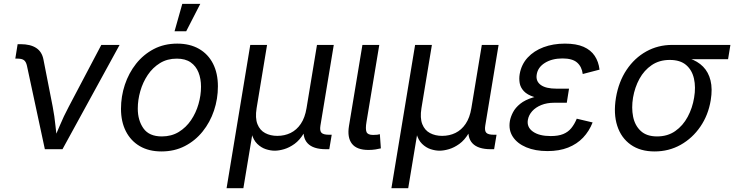

<svg xmlns="http://www.w3.org/2000/svg" viewBox="-20 -781 3843 1005"><path d="M214.8 0 121.1 -436.5Q116.7 -457 106 -465.6Q95.2 -474.1 72.3 -474.1H60.1L72.3 -549.8H86.9Q139.2 -549.8 169.4 -530Q199.7 -510.3 207.5 -469.2L255.9 -222.2Q265.6 -171.9 270.5 -121.3Q275.4 -70.8 281.2 -24.9H249.5Q271.5 -71.8 292.2 -121.8Q313 -171.9 339.8 -222.2L510.3 -545.9H606L307.1 0Z M825.2 11.7Q759.3 11.7 711.9 -15.9Q664.6 -43.5 638.9 -93.8Q613.3 -144 613.3 -211.4Q613.3 -276.4 633.5 -337.4Q653.8 -398.4 692.1 -447Q730.5 -495.6 784.9 -524.2Q839.4 -552.7 907.7 -552.7Q973.6 -552.7 1021.5 -525.4Q1069.3 -498 1095 -447.8Q1120.6 -397.5 1120.6 -329.1Q1120.6 -263.2 1100.1 -202.1Q1079.6 -141.1 1040.8 -92.8Q1002 -44.4 947.5 -16.4Q893.1 11.7 825.2 11.7ZM827.1 -66.9Q877.4 -66.9 915.8 -90.3Q954.1 -113.8 980 -152.1Q1005.9 -190.4 1019 -236.3Q1032.2 -282.2 1032.2 -327.1Q1032.2 -368.7 1019 -401.9Q1005.9 -435.1 978 -454.6Q950.2 -474.1 905.3 -474.1Q855.5 -474.1 817.4 -450.7Q779.3 -427.2 753.4 -388.7Q727.5 -350.1 714.4 -304Q701.2 -257.8 701.2 -212.4Q701.2 -150.9 731 -108.9Q760.7 -66.9 827.1 -66.9ZM893.6 -617.2 934.1 -760.7H1028.3L954.6 -617.2Z M1166 204.1 1290 -545.9H1377.9L1323.2 -214.8Q1314.9 -163.1 1327.6 -131.1Q1340.3 -99.1 1367.9 -84.5Q1395.5 -69.8 1431.6 -69.8Q1469.7 -69.8 1501.2 -85.2Q1532.7 -100.6 1554.4 -132.6Q1576.2 -164.6 1584.5 -214.8L1639.2 -545.9H1727.1L1657.2 -123.5Q1652.8 -96.7 1662.6 -86.2Q1672.4 -75.7 1702.1 -75.7H1716.3L1703.6 0H1686Q1619.1 0 1590.1 -31Q1561 -62 1571.3 -122.6L1579.6 -171.9H1599.6Q1590.8 -117.7 1569.8 -82.5Q1548.8 -47.4 1521.7 -27.8Q1494.6 -8.3 1467.3 -0.2Q1439.9 7.8 1418 7.8Q1396 7.8 1371.3 -0.2Q1346.7 -8.3 1326.4 -28.1Q1306.2 -47.9 1296.9 -82.8Q1287.6 -117.7 1296.4 -171.9H1316.4L1253.9 204.1Z M1908.7 3.9Q1847.2 3.9 1822 -28.8Q1796.9 -61.5 1806.6 -121.1L1877 -545.9H1965.3L1898.4 -143.1Q1892.1 -106 1898.4 -90.3Q1904.8 -74.7 1932.6 -74.7Q1946.8 -74.7 1954.3 -75.7Q1961.9 -76.7 1968.3 -78.6L1973.6 -4.4Q1962.9 -1.5 1945.6 1.2Q1928.2 3.9 1908.7 3.9Z M2028.8 204.1 2152.8 -545.9H2240.7L2186 -214.8Q2177.7 -163.1 2190.4 -131.1Q2203.1 -99.1 2230.7 -84.5Q2258.3 -69.8 2294.4 -69.8Q2332.5 -69.8 2364 -85.2Q2395.5 -100.6 2417.2 -132.6Q2439 -164.6 2447.3 -214.8L2502 -545.9H2589.8L2520 -123.5Q2515.6 -96.7 2525.4 -86.2Q2535.2 -75.7 2564.9 -75.7H2579.1L2566.4 0H2548.8Q2481.9 0 2452.9 -31Q2423.8 -62 2434.1 -122.6L2442.4 -171.9H2462.4Q2453.6 -117.7 2432.6 -82.5Q2411.6 -47.4 2384.5 -27.8Q2357.4 -8.3 2330.1 -0.2Q2302.7 7.8 2280.8 7.8Q2258.8 7.8 2234.1 -0.2Q2209.5 -8.3 2189.2 -28.1Q2168.9 -47.9 2159.7 -82.8Q2150.4 -117.7 2159.2 -171.9H2179.2L2116.7 204.1Z M2845.7 9.8Q2781.7 9.8 2734.6 -10Q2687.5 -29.8 2664.3 -65.2Q2641.1 -100.6 2648.9 -147.5Q2652.8 -169.4 2665.3 -193.4Q2677.7 -217.3 2703.1 -237.8Q2728.5 -258.3 2771 -271.2Q2813.5 -284.2 2877 -284.2H2953.1L2946.8 -243.2H2881.3Q2842.8 -243.2 2813.2 -231.2Q2783.7 -219.2 2765.6 -199Q2747.6 -178.7 2743.2 -154.3Q2736.3 -115.7 2769.3 -92.3Q2802.2 -68.8 2862.8 -68.8Q2902.3 -68.8 2928 -79.3Q2953.6 -89.8 2970.2 -110.1Q2986.8 -130.4 2999 -159.7L3082 -140.1Q3064 -94.2 3032 -60.5Q3000 -26.9 2953.6 -8.5Q2907.2 9.8 2845.7 9.8ZM2873.5 -261.7Q2812.5 -261.7 2776.1 -273.2Q2739.7 -284.7 2721.9 -304Q2704.1 -323.2 2700.2 -346.4Q2696.3 -369.6 2700.2 -393.1Q2709 -443.8 2741.9 -479.5Q2774.9 -515.1 2825.2 -533.9Q2875.5 -552.7 2937 -552.7Q2996.6 -552.7 3034.7 -535.9Q3072.8 -519 3093 -488.5Q3113.3 -458 3118.2 -416.5L3030.3 -393.6Q3025.4 -432.1 3000.7 -453.6Q2976.1 -475.1 2924.3 -475.1Q2869.6 -475.1 2832 -451.7Q2794.4 -428.2 2789.1 -389.2Q2784.2 -355.5 2810.8 -336.2Q2837.4 -316.9 2893.1 -316.9H2958.5L2949.7 -261.7Z M3406.2 11.7Q3331.5 11.7 3281.5 -23.7Q3231.4 -59.1 3210.9 -122.3Q3190.4 -185.5 3204.1 -269.5Q3218.3 -353.5 3259.8 -415.5Q3301.3 -477.5 3362.8 -511.7Q3424.3 -545.9 3498.5 -545.9H3803.2L3791 -471.2H3551.8L3485.8 -467.3Q3431.2 -467.3 3391.4 -440.2Q3351.6 -413.1 3327.1 -368.4Q3302.7 -323.7 3293.5 -270Q3284.7 -216.8 3293.9 -170.4Q3303.2 -124 3334 -95.5Q3364.7 -66.9 3419.4 -66.9Q3474.6 -66.9 3514.6 -95Q3554.7 -123 3579.6 -169.4Q3604.5 -215.8 3613.3 -270Q3622.6 -324.7 3612.5 -369.4Q3602.5 -414.1 3571.5 -440.7Q3540.5 -467.3 3485.8 -467.3L3489.7 -489.3Q3544.9 -489.3 3588.4 -475.1Q3631.8 -460.9 3660.2 -432.1Q3688.5 -403.3 3699.2 -359.6Q3710 -315.9 3700.2 -256.3Q3687.5 -178.7 3646 -118.2Q3604.5 -57.6 3542.7 -22.9Q3481 11.7 3406.2 11.7Z"/></svg>

Font: Inter
Style: Italic
Weight: 400
Italic angle: -9.3988°
Designer: Rasmus Andersson
Foundry: rsms
Version: Version 4.001;git-66647c0bb